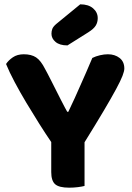

<svg xmlns="http://www.w3.org/2000/svg" viewBox="-20 -861 609 888"><path d="M555 -544Q555 -532 546.5 -510Q538 -488 517 -449Q496 -410 460.5 -350Q425 -290 371 -203V-1Q360 2 340.5 4.5Q321 7 300 7Q253 7 235 -9Q217 -25 217 -65V-204Q191 -242 161 -289.5Q131 -337 102 -385.5Q73 -434 48 -481Q23 -528 8 -565Q19 -582 39.5 -596Q60 -610 90 -610Q125 -610 147 -595.5Q169 -581 189 -541Q191 -538 199 -522.5Q207 -507 217.5 -486.5Q228 -466 240 -442Q252 -418 262.5 -397.5Q273 -377 281 -362Q289 -347 291 -344H296Q312 -377 325.5 -407Q339 -437 352 -466.5Q365 -496 378.5 -526.5Q392 -557 407 -593Q423 -601 442.5 -605.5Q462 -610 479 -610Q511 -610 533 -593Q555 -576 555 -544ZM351 -841Q389 -841 410.5 -822.5Q432 -804 432 -777Q432 -758 423 -743Q414 -728 389 -712L292 -651Q256 -651 237 -667Q218 -683 218 -705Q218 -717 222 -727.5Q226 -738 240 -750Z"/></svg>

Font: Baloo Paaji 2
Style: Bold
Weight: 700
Designer: Shuchita Grover, Noopur Datye and Ek Type
Foundry: Ek Type
Version: Version 1.640;hotconv 1.0.111;makeotfexe 2.5.65597; ttfautoh